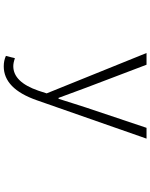

<svg xmlns="http://www.w3.org/2000/svg" viewBox="93 -666 813 1040"><g transform="rotate(90 500.0 -146.5)"><path d="M339.8 240.2Q308.6 240.2 283.2 228.5L295.9 179.7Q320.3 188.5 338.9 188.5Q424.8 188.5 471.7 52.7L486.3 7.8L267.6 -533.2H331.1L455.1 -207Q492.2 -105.5 510.7 -56.6H515.6Q524.4 -85 542.5 -141.6Q560.5 -198.2 563.5 -207L672.9 -533.2H731.4L523.4 61.5Q460.9 240.2 339.8 240.2Z"/></g></svg>

Font: GenEi Gothic M Light
Style: Regular
Weight: 300
Designer: o_tamon (Modified); [Source Han Sans]
Ryoko NISHIZUKA  (kana & ideographs); Paul D. Hunt (Latin, Greek & Cyrillic); Wenl
Version: Version 1.1a;Original Version 1.004